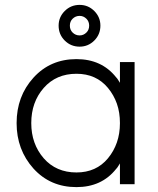

<svg xmlns="http://www.w3.org/2000/svg" viewBox="-20 -754 648 786"><path d="M306 -734Q270 -734 245 -709Q220 -684 220 -649Q220 -613 245 -588Q270 -563 306 -563Q341 -563 366 -588Q391 -613 391 -649Q391 -684 366 -709Q341 -734 306 -734ZM306 -689Q322 -689 334 -677Q345 -666 345 -649Q345 -632 334 -621Q322 -609 306 -609Q289 -609 277 -621Q266 -632 266 -649Q266 -666 277 -677Q289 -689 306 -689ZM471 -500V-415Q467 -421 463.5 -427Q460 -433 455 -438Q396 -512 293 -512Q186 -512 117 -436Q48 -360 48 -250Q48 -141 117 -64Q186 12 293 12Q396 12 455 -62Q460 -67 463.5 -73Q467 -79 471 -85V0H531V-500ZM293 -452Q374 -452 422 -394Q446 -365 458.5 -329.5Q471 -294 471 -250Q471 -207 458.5 -171Q446 -135 422 -106Q374 -48 293 -48Q210 -48 159 -106Q108 -165 108 -250Q108 -336 159 -394Q210 -452 293 -452Z"/></svg>

Font: Unageo Variable
Style: Regular
Weight: 300
Designer: Richard Sepsi
Foundry: Richard Sepsi
Version: Version 2.200